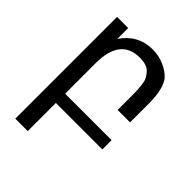

<svg xmlns="http://www.w3.org/2000/svg" viewBox="-207 -650 966 966"><g transform="rotate(45 275.5 -167.5)"><path d="M491.2 -194.8H402.8V-293Q402.8 -323.7 402.3 -333Q401.4 -350.6 398.9 -370.6Q396 -395 389.6 -406.7Q382.8 -419.9 371.6 -433.1Q359.9 -447.3 340.8 -453.6Q322.3 -460 295.9 -460Q158.2 -460 158.2 -283.2V-65.9H488.8V0H158.2V200.2H69.8V-523.9H148.9V-446.8Q209.5 -535.2 313 -535.2Q356.9 -535.2 396.5 -517.6Q435.5 -500 458 -474.1Q491.2 -429.7 491.2 -326.2Z"/></g></svg>

Font: Miedinger*
Style: Book
Weight: 400
Version: Version 001.000